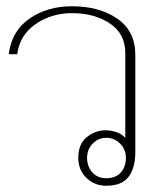

<svg xmlns="http://www.w3.org/2000/svg" viewBox="-20 -583 518 613"><path d="M230 -79Q230 -124 257.5 -145.5Q285 -167 316 -167Q335 -167 352 -161Q369 -155 380 -143V-414Q380 -475 331 -508Q282 -541 210 -541Q144 -541 93.5 -506Q43 -471 35 -410H8Q17 -484 74 -523.5Q131 -563 210 -563Q297 -563 354.5 -523.5Q412 -484 412 -408V-97Q412 -47 390.5 -18.5Q369 10 319 10Q282 10 256 -15Q230 -40 230 -79ZM382 -79Q382 -106 363.5 -124.5Q345 -143 319 -143Q294 -143 276 -124.5Q258 -106 258 -79Q258 -52 274.5 -33Q291 -14 319 -14Q350 -14 366 -32.5Q382 -51 382 -79Z"/></svg>

Font: Taviraj Thin
Style: Regular
Weight: 250
Designer: Katatrad Team
Foundry: CadsonDemak
Version: Version 1.001